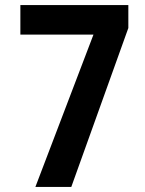

<svg xmlns="http://www.w3.org/2000/svg" viewBox="-20 -734 570 754"><path d="M119 0 347 -598H60V-714H484V-624L260 0Z"/></svg>

Font: Noto Sans Mono Condensed
Style: Bold
Weight: 700
Width: 3
Designer: Monotype Design Team
Foundry: Monotype Imaging Inc.
Version: Version 2.014